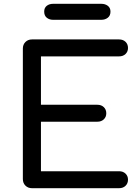

<svg xmlns="http://www.w3.org/2000/svg" viewBox="-20 -988 737 1008"><path d="M148 0Q127 0 113.5 -13.5Q100 -27 100 -48V-733Q100 -754 113.5 -767.5Q127 -781 148 -781H605Q626 -781 639 -768.5Q652 -756 652 -736Q652 -717 639 -704.5Q626 -692 605 -692H195V-438H491Q512 -438 525 -425.5Q538 -413 538 -393Q538 -374 525 -361.5Q512 -349 491 -349H195V-89H605Q626 -89 639 -76.5Q652 -64 652 -45Q652 -25 639 -12.5Q626 0 605 0ZM259 -884Q239 -884 225.5 -895Q212 -906 212 -927Q212 -947 225.5 -957.5Q239 -968 259 -968H512Q532 -968 546 -957.5Q560 -947 560 -927Q560 -906 546 -895Q532 -884 512 -884Z"/></svg>

Font: Comfortaa SemiBold
Style: Regular
Weight: 600
Designer: Johan Aakerlund
Foundry: Johan Aakerlund
Version: Version 3.104; ttfautohint (v1.8.1.43-b0c9)